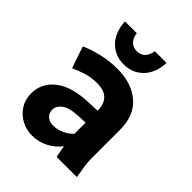

<svg xmlns="http://www.w3.org/2000/svg" viewBox="-211 -851 979 979"><g transform="rotate(45 278.5 -361.5)"><path d="M35 -138Q35 -211 95.5 -259.5Q156 -308 280 -312L337 -314V-318Q337 -362 312.5 -387Q288 -412 236 -412Q194 -412 157.5 -400.5Q121 -389 92 -375L52 -493Q90 -510 144 -523.5Q198 -537 259 -537Q360 -537 423.5 -483.5Q487 -430 487 -326V-125Q487 -104 488.5 -87.5Q490 -71 494 -49L502 0H356L344 -65Q319 -31 278.5 -9.5Q238 12 190 12Q148 12 113 -7Q78 -26 56.5 -59.5Q35 -93 35 -138ZM170 -155Q170 -129 187 -114.5Q204 -100 230 -100Q259 -100 287 -112.5Q315 -125 337 -147V-228L290 -226Q223 -223 196.5 -202Q170 -181 170 -155ZM114 -735H199Q203 -705 219.5 -687.5Q236 -670 264 -670Q292 -670 308.5 -687.5Q325 -705 329 -735H414Q410 -660 368.5 -617.5Q327 -575 264 -575Q201 -575 159.5 -617.5Q118 -660 114 -735Z"/></g></svg>

Font: Radio Canada
Style: Bold
Weight: 700
Designer: Charles Daoud, Etienne Aubert Bonn, Alexandre Saumier Demers, Jacques Le Bailly
Foundry: Radio-Canada
Version: Version 2.104; ttfautohint (v1.8.4.7-5d5b);gftools[0.9.28.de